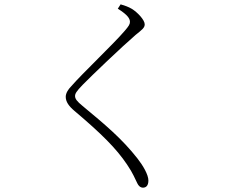

<svg xmlns="http://www.w3.org/2000/svg" viewBox="-20 -808 1040 885"><path d="M639 57C653 57 664 48 664 24C664 -3 639 -45 614 -77C542 -169 465 -233 359 -321C336 -340 326 -352 326 -365C326 -376 331 -386 361 -417C402 -459 540 -591 605 -647C636 -672 647 -680 647 -696C647 -716 614 -751 588 -767C571 -777 556 -782 536 -788L523 -768C569 -739 579 -722 579 -707C579 -696 573 -687 555 -666C506 -608 357 -467 308 -410C294 -396 283 -378 283 -362C283 -339 297 -319 323 -297C446 -193 516 -124 566 -49C594 -8 603 18 613 37C618 48 627 57 639 57Z"/></svg>

Font: Source Han Serif CN VF
Style: Regular
Weight: 250
Designer: Ryoko NISHIZUKA 西塚涼子 (kana & ideographs); Frank Grießhammer (Latin, Greek & Cyrillic); Wenlong ZHANG 张文龙 (bopomofo); San
Foundry: Adobe
Version: Version 2.002;hotconv 1.1.0;makeotfexe 2.6.0